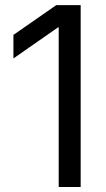

<svg xmlns="http://www.w3.org/2000/svg" viewBox="-20 -748 422 768"><path d="M302.7 -727.5V0H214.8V-638.7H212.4L33.7 -514.2V-608.4L205.1 -727.5Z"/></svg>

Font: Inter 24pt
Style: Regular
Weight: 400
Designer: Rasmus Andersson
Foundry: rsms
Version: Version 4.001;git-66647c0bb